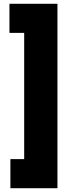

<svg xmlns="http://www.w3.org/2000/svg" viewBox="-20 -867 384 1016"><path d="M284 129H35V-25H108V-693H30V-847H284Z"/></svg>

Font: Biryani Black
Style: Regular
Weight: 900
Designer: Dan Reynolds and Mathieu Reguer
Foundry: Dan Reynolds and Mathieu Reguer
Version: Version 1.004; ttfautohint (v1.1) -l 5 -r 5 -G 72 -x 0 -D la